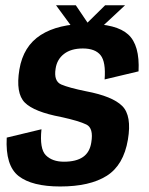

<svg xmlns="http://www.w3.org/2000/svg" viewBox="-20 -688 552 713"><path d="M203.5 4.5Q99 4.5 49.2 -34.2Q-0.5 -73 5 -177L134 -208Q126.5 -135.5 150.2 -111.5Q174 -87.5 217.5 -87.5Q263 -87.5 288.2 -105Q313.5 -122.5 319 -159Q328 -212 300.8 -225.5Q273.5 -239 207 -253.5Q106.5 -272.5 72 -307.2Q37.5 -342 52 -430Q66.5 -516.5 131.2 -558Q196 -599.5 305 -599.5Q412.5 -599.5 456 -560Q499.5 -520.5 494.5 -423L368.5 -393Q373.5 -458 353.5 -483Q333.5 -508 287.5 -508Q244 -508 217.8 -487.8Q191.5 -467.5 186.5 -433Q179 -386.5 207.5 -374.2Q236 -362 300 -349Q397.5 -330.5 433.8 -294.5Q470 -258.5 455 -169.5Q439 -74.5 376.2 -35Q313.5 4.5 203.5 4.5ZM257 -574.5 188 -668.5H261.5L305 -604L370.5 -668.5H444.5L343.5 -574.5Z"/></svg>

Font: Anybody SemiBold
Style: Italic
Weight: 600
Italic angle: -10°
Designer: Tyler Finck
Foundry: Etcetera Type Company
Version: Version 1.010; ttfautohint (v1.8.3) -l 8 -r 50 -G 200 -x 14 